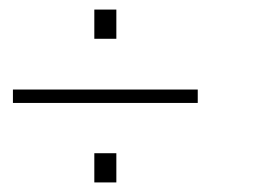

<svg xmlns="http://www.w3.org/2000/svg" viewBox="-20 -562 540 401"><path d="M7 -347V-375H393V-347ZM177 -481V-542H223V-481ZM177 -181V-242H223V-181Z"/></svg>

Font: Hubot Sans Condensed ExtraLight
Style: Regular
Weight: 200
Width: 3
Designer: Deni Anggara
Foundry: GitHub, Inc., Subsidiary of Microsoft Corporation
Version: Version 2.000